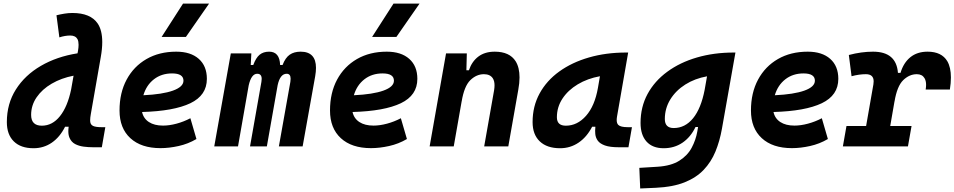

<svg xmlns="http://www.w3.org/2000/svg" viewBox="-20 -815 5314 1069"><path d="M166.5 10.3Q95.7 10.3 56.9 -27.8Q18.1 -65.9 18.1 -135.3Q18.1 -237.3 68.4 -316.9Q118.7 -396.5 207.5 -448.2Q296.4 -500 411.6 -518.1L414.1 -530.8Q417.5 -550.3 417.5 -565.4Q417.5 -585 411.6 -596.7Q400.4 -617.2 371.6 -617.2Q341.8 -617.2 310.5 -606.9L294.4 -730Q316.4 -735.4 338.6 -739Q360.8 -742.7 383.3 -742.7Q483.9 -742.7 523.9 -684.1Q549.3 -646.5 549.3 -580.6Q549.3 -543 541 -496.6L485.8 -180.7Q481.9 -159.7 481.9 -145Q481.9 -141.1 482.4 -137.2Q483.9 -121.1 498 -114Q512.2 -106.9 545.9 -106.9H566.4L546.9 4.9H499Q472.2 4.9 445.8 1.5Q419.4 -2 398.4 -12.9Q377.4 -23.9 367.2 -47.4Q360.4 -62.5 360.4 -84.5Q360.4 -96.2 362.3 -109.4H342.3Q313.5 -51.8 268.6 -20.8Q223.6 10.3 166.5 10.3ZM376 -316.9 389.6 -393.6Q321.3 -380.4 267.8 -349.1Q214.4 -317.9 183.8 -273.2Q153.3 -228.5 153.3 -175.3Q153.3 -115.2 212.9 -115.2Q271.5 -115.2 313.7 -168Q356 -220.7 376 -316.9Z M887.7 -115.7Q922.9 -115.7 962.9 -126.5Q1002.9 -137.2 1040 -156.7L1073.7 -41Q1027.3 -13.7 974.6 -2Q921.9 9.8 873.5 9.8Q766.1 9.8 705.8 -45.7Q645.5 -101.1 645.5 -199.7Q645.5 -298.3 685.1 -371.8Q724.6 -445.3 795.7 -486.3Q866.7 -527.3 961.4 -527.3Q1041.5 -527.3 1086.7 -487.3Q1131.8 -447.3 1131.8 -376Q1131.8 -284.2 1039.8 -240.2Q947.8 -196.3 771 -191.4Q778.8 -155.3 809.1 -135.5Q839.4 -115.7 887.7 -115.7ZM778.3 -284.7Q884.3 -289.6 942.9 -310.5Q1001.5 -331.5 1001.5 -365.7Q1001.5 -406.2 938 -406.2Q878.9 -406.2 836.9 -373.5Q794.9 -340.8 778.3 -284.7ZM879.9 -609.4 999 -794.9H1144L1015.1 -609.4Z M1379.4 -517.6 1376 -453.1H1390.1Q1404.8 -493.2 1425.5 -510.3Q1446.3 -527.3 1478.5 -527.3Q1537.1 -527.3 1539.6 -453.1H1553.2Q1568.8 -493.7 1593 -510.5Q1617.2 -527.3 1653.8 -527.3Q1739.3 -527.3 1739.3 -437Q1739.3 -416.5 1734.9 -390.6L1665 0H1532.7L1596.7 -359.4Q1598.1 -369.1 1598.1 -376.5Q1598.1 -404.3 1576.2 -404.3Q1539.6 -404.3 1525.9 -340.8L1465.8 0H1372.1L1435.5 -359.4Q1437 -368.2 1437 -375.5Q1437 -404.3 1412.1 -404.3Q1379.4 -404.3 1364.7 -339.8L1305.2 0H1172.9L1265.1 -517.6Z M2059.6 -115.7Q2094.7 -115.7 2134.8 -126.5Q2174.8 -137.2 2211.9 -156.7L2245.6 -41Q2199.2 -13.7 2146.5 -2Q2093.8 9.8 2045.4 9.8Q1938 9.8 1877.7 -45.7Q1817.4 -101.1 1817.4 -199.7Q1817.4 -298.3 1856.9 -371.8Q1896.5 -445.3 1967.5 -486.3Q2038.6 -527.3 2133.3 -527.3Q2213.4 -527.3 2258.5 -487.3Q2303.7 -447.3 2303.7 -376Q2303.7 -284.2 2211.7 -240.2Q2119.6 -196.3 1942.9 -191.4Q1950.7 -155.3 1981 -135.5Q2011.2 -115.7 2059.6 -115.7ZM1950.2 -284.7Q2056.2 -289.6 2114.7 -310.5Q2173.3 -331.5 2173.3 -365.7Q2173.3 -406.2 2109.9 -406.2Q2050.8 -406.2 2008.8 -373.5Q1966.8 -340.8 1950.2 -284.7ZM2051.8 -609.4 2170.9 -794.9H2315.9L2187 -609.4Z M2372.1 0 2463.4 -517.6H2579.1L2576.7 -423.8H2590.8Q2607.4 -473.1 2643.6 -500.2Q2679.7 -527.3 2734.4 -527.3Q2817.4 -527.3 2851.1 -473.6Q2872.6 -439 2872.6 -383.8Q2872.6 -353 2865.7 -315.4L2810.1 0H2675.8L2731 -312.5Q2733.4 -327.6 2733.4 -339.8Q2733.4 -364.3 2723.6 -379.4Q2708.5 -401.9 2674.3 -401.9Q2632.8 -401.9 2598.6 -368.7Q2564.5 -335.4 2550.3 -249.5V-250.5L2506.3 0Z M3098.6 10.3Q3025.4 10.3 2985.4 -27.8Q2945.3 -65.9 2945.3 -135.3Q2945.3 -223.1 2984.4 -294.7Q3023.4 -366.2 3094 -417Q3164.6 -467.8 3259.3 -495.1Q3354 -522.5 3465.3 -522.5H3477.5L3415.5 -166.5Q3413.6 -155.8 3413.6 -147Q3413.6 -128.4 3422.4 -119.6Q3435.1 -106.9 3475.1 -106.9H3498.5L3479 4.9H3425.8Q3376 4.9 3348.1 -5.1Q3320.3 -15.1 3308.3 -31.7Q3296.4 -48.3 3294.4 -68.8Q3293.5 -77.6 3293.5 -86.9Q3293.5 -98.1 3294.9 -109.4H3276.9Q3247.1 -51.8 3201.2 -20.8Q3155.3 10.3 3098.6 10.3ZM3130.4 -115.2Q3194.3 -115.2 3242.9 -170.2Q3291.5 -225.1 3309.1 -325.7L3320.3 -390.6Q3251 -377.9 3196.8 -345.5Q3142.6 -313 3111.6 -265.9Q3080.6 -218.8 3080.6 -162.1Q3080.6 -115.2 3130.4 -115.2Z M3544.4 234.4 3539.6 119.6 3642.1 113.3Q3716.8 108.4 3762.2 79.8Q3807.6 51.3 3830.8 8.1Q3854 -35.2 3862.3 -82.5L3866.7 -107.9H3852.5Q3825.2 -51.3 3779.8 -20.5Q3734.4 10.3 3674.8 10.3Q3613.3 10.3 3579.8 -26.6Q3546.4 -63.5 3546.4 -130.4Q3546.4 -219.7 3585.4 -291.7Q3624.5 -363.8 3695.1 -415.5Q3765.6 -467.3 3860.1 -494.9Q3954.6 -522.5 4065.4 -522.5H4074.7L3999.5 -98.1Q3987.3 -29.3 3963.4 28.8Q3939.5 86.9 3897.9 130.6Q3856.4 174.3 3791.5 200.2Q3726.6 226.1 3632.3 230.5ZM3916.5 -390.1Q3848.6 -377.9 3795.7 -344.5Q3742.7 -311 3712.2 -261.5Q3681.6 -211.9 3681.6 -152.3Q3681.6 -102.1 3731 -102.1Q3794.4 -102.1 3838.9 -156.7Q3883.3 -211.4 3903.3 -314.9Z M4403.3 -115.7Q4438.5 -115.7 4478.5 -126.5Q4518.6 -137.2 4555.7 -156.7L4589.4 -41Q4543 -13.7 4490.2 -2Q4437.5 9.8 4389.2 9.8Q4281.7 9.8 4221.4 -45.7Q4161.1 -101.1 4161.1 -199.7Q4161.1 -298.3 4200.7 -371.8Q4240.2 -445.3 4311.3 -486.3Q4382.3 -527.3 4477.1 -527.3Q4557.1 -527.3 4602.3 -487.3Q4647.5 -447.3 4647.5 -376Q4647.5 -284.2 4555.4 -240.2Q4463.4 -196.3 4286.6 -191.4Q4294.4 -155.3 4324.7 -135.5Q4355 -115.7 4403.3 -115.7ZM4293.9 -284.7Q4399.9 -289.6 4458.5 -310.5Q4517.1 -331.5 4517.1 -365.7Q4517.1 -406.2 4453.6 -406.2Q4394.5 -406.2 4352.5 -373.5Q4310.5 -340.8 4293.9 -284.7Z M4672.9 0 4692.9 -113.3H4802.2L4842.8 -345.2Q4844.2 -354.5 4844.2 -362.3Q4844.2 -401.9 4800.8 -401.9Q4763.7 -401.9 4721.2 -390.6L4706.1 -508.8Q4775.9 -527.3 4840.8 -527.3Q4970.7 -527.3 4979.5 -409.2H4993.7Q5010.7 -465.8 5048.8 -496.6Q5086.9 -527.3 5144.5 -527.3Q5222.7 -527.3 5254.4 -474.1Q5274.4 -439.5 5274.4 -383.8Q5274.4 -353 5268.6 -316.4H5133.8Q5136.2 -330.6 5136.2 -342.3Q5136.2 -365.2 5127.4 -379.9Q5114.3 -401.9 5084.5 -401.9Q5043 -401.9 5008.8 -368.7Q4974.6 -335.4 4960.4 -249.5V-251L4936.5 -113.3H5055.2L5035.2 0Z"/></svg>

Font: CaskaydiaCove NF
Style: Bold Italic
Weight: 700
Italic angle: -10°
Designer: Aaron Bell
Foundry: Saja Typeworks
Version: Version 2111.001; VTT 6.35;Nerd Fonts 3.2.1